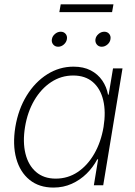

<svg xmlns="http://www.w3.org/2000/svg" viewBox="-20 -849 619 880"><path d="M225.1 10.7Q159.2 10.7 115.5 -24.7Q71.8 -60.1 54.4 -122.8Q37.1 -185.5 50.3 -267.1Q64 -348.6 102.3 -410.9Q140.6 -473.1 196.3 -508.3Q252 -543.5 316.9 -543.5Q362.8 -543.5 395.8 -526.4Q428.7 -509.3 448.7 -480Q468.8 -450.7 475.1 -415H478L498 -535.6H541.5L453.1 0H410.2L429.7 -118.7H425.8Q406.7 -82.5 377 -53.2Q347.2 -23.9 308.8 -6.6Q270.5 10.7 225.1 10.7ZM235.4 -30.3Q291 -30.3 336.2 -60.5Q381.3 -90.8 412.1 -144.3Q442.9 -197.8 454.6 -267.1Q465.8 -336.4 453.1 -389.6Q440.4 -442.9 405.5 -472.9Q370.6 -502.9 315.4 -502.9Q260.3 -502.9 214.4 -472.7Q168.5 -442.4 137.2 -389.2Q106 -335.9 94.7 -267.1Q83.5 -198.2 96.7 -144.8Q109.9 -91.3 145.3 -60.8Q180.7 -30.3 235.4 -30.3ZM446.3 -634.8Q432.1 -634.8 423.8 -645Q415.5 -655.3 417.5 -669.4Q419.9 -683.6 431.9 -693.6Q443.8 -703.6 458 -703.6Q472.2 -703.6 480.5 -693.6Q488.8 -683.6 486.3 -669.4Q484.4 -655.3 472.4 -645Q460.4 -634.8 446.3 -634.8ZM246.6 -634.8Q232.4 -634.8 223.9 -645Q215.3 -655.3 217.8 -669.4Q220.2 -683.6 232.2 -693.6Q244.1 -703.6 258.3 -703.6Q272.5 -703.6 280.8 -693.6Q289.1 -683.6 286.6 -669.4Q284.2 -655.3 272.5 -645Q260.7 -634.8 246.6 -634.8ZM500 -829.1 493.7 -793.5H252L258.3 -829.1Z"/></svg>

Font: Inter 20pt ExtraLight
Style: Italic
Weight: 250
Italic angle: -9.3988°
Version: Version 4.001;git-66647c0bb